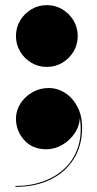

<svg xmlns="http://www.w3.org/2000/svg" viewBox="-20 -570 378 746"><path d="M162 -310Q129 -310 101.8 -326.2Q74.5 -342.5 58.2 -369.8Q42 -397 42 -430Q42 -463 58.2 -490.2Q74.5 -517.5 101.8 -533.8Q129 -550 162 -550Q195 -550 222.2 -533.8Q249.5 -517.5 265.8 -490.2Q282 -463 282 -430Q282 -397 265.8 -369.8Q249.5 -342.5 222.2 -326.2Q195 -310 162 -310ZM40 156V152.5Q98.5 152.5 148.5 134.5Q198.5 116.5 234 81.8Q269.5 47 284.8 -3.5Q300 -54 289 -120H290.5Q290.5 -83 271.2 -53.8Q252 -24.5 222 -7.2Q192 10 160 10Q105.5 10 73.8 -26Q42 -62 42 -109Q42 -140.5 59.5 -167.8Q77 -195 106 -211.5Q135 -228 169 -228Q203.5 -228 233.2 -208.8Q263 -189.5 281 -155Q299 -120.5 299 -74Q299 -4 266.5 47.8Q234 99.5 175.8 127.8Q117.5 156 40 156Z"/></svg>

Font: Bodoni Moda 48pt Black
Style: Regular
Weight: 900
Designer: Owen Earl
Foundry: indestructible type
Version: Version 2.004